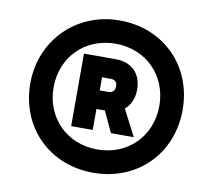

<svg xmlns="http://www.w3.org/2000/svg" viewBox="-80 -797 959 894"><g transform="rotate(10 400.0 -350.0)"><path d="M416 10C624 10 776 -142 776 -350C776 -558 624 -710 416 -710C212 -710 56 -554 56 -350C56 -142 208 10 416 10ZM416 -100C272 -100 166 -206 166 -350C166 -494 272 -600 416 -600C560 -600 666 -494 666 -350C666 -206 560 -100 416 -100ZM278 -186H380V-285H420L466 -186H574L510 -310C536 -332 551 -365 551 -407C551 -482 504 -529 429 -529H278ZM421 -373H380V-435H421C441 -435 452 -425 452 -405C452 -386 441 -373 421 -373Z"/></g></svg>

Font: Fixel Display 20240404 ExBold
Style: Italic
Weight: 800
Italic angle: -10°
Designer: AlfaBravo + MacPaw
Foundry: Kyrylo Tkachov, Marchela Mozhyna, Serhii Makarenko, Maria Weinstein, Zakhar Kryvoshyya
Version: Version 1.211;Glyphs 3.2 (3225)